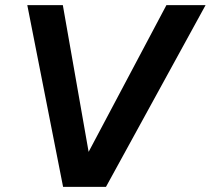

<svg xmlns="http://www.w3.org/2000/svg" viewBox="-20 -732 825 752"><path d="M395 0H227.1L86.9 -711.9H226.1L327.1 -137.2L631.8 -711.9H785.2Z"/></svg>

Font: Creato Display
Style: Bold Italic
Weight: 700
Italic angle: -10°
Version: Version 1.000